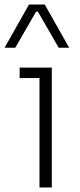

<svg xmlns="http://www.w3.org/2000/svg" viewBox="-42 -821 351 841"><path d="M131 -479H44V-525H185V0H131ZM85 -801H154L261 -612H215L124 -770H116L25 -612H-22Z"/></svg>

Font: Sora-SIA ExtraLight
Style: Regular
Weight: 200
Designer: Jonathan Barnbrook, Julián Moncada
Foundry: Barnbrook Fonts
Version: Version 2.000